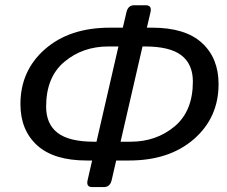

<svg xmlns="http://www.w3.org/2000/svg" viewBox="-20 -723 884 748"><path d="M59.6 -317.4Q59.6 -447.8 155.3 -531.5Q251 -615.2 408.2 -615.2H458.5L472.7 -675.8Q479 -702.6 502.9 -702.6H547.9Q572.3 -702.6 566.4 -675.8L552.2 -615.2H573.2Q701.7 -615.2 766.6 -555.9Q831.5 -496.6 831.5 -395.5Q831.5 -265.1 735.8 -181.4Q640.1 -97.7 482.9 -97.7H432.6L415 -21Q408.7 5.9 384.3 5.9H339.4Q314.9 5.9 321.3 -21L338.9 -97.7H317.9Q189.5 -97.7 124.5 -157Q59.6 -216.3 59.6 -317.4ZM159.7 -307.6Q159.7 -239.7 204.6 -205.3Q249.5 -170.9 346.2 -170.9H356L441.4 -542H402.3Q302.2 -542 231 -482.4Q159.7 -422.9 159.7 -307.6ZM449.7 -170.9H488.8Q588.9 -170.9 660.2 -230.5Q731.4 -290 731.4 -405.3Q731.4 -473.1 686.5 -507.6Q641.6 -542 544.9 -542H535.2Z"/></svg>

Font: Istok Web
Style: Italic
Weight: 400
Italic angle: -13°
Designer: Andrey V. Panov
Foundry: Andrey V. Panov
Version: Version 1.0.2g